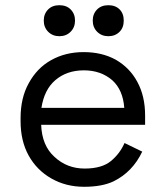

<svg xmlns="http://www.w3.org/2000/svg" viewBox="-20 -703 616 737"><path d="M416 -7Q372 14 303 14Q233 14 177 -18Q121 -50 90 -106Q59 -162 59 -238V-250Q59 -327 90 -383Q122 -442 176 -472Q231 -503 301 -503Q371 -503 424 -474Q478 -443 507 -389Q537 -334 537 -260V-224H138Q141 -144 189 -101Q237 -56 305 -56Q371 -56 406 -85Q440 -113 458 -154L526 -121Q489 -43 416 -7ZM139 -289H457Q452 -358 411 -395Q367 -433 302 -433Q236 -433 192 -395Q150 -359 139 -289ZM439 -581Q422 -564 396 -564Q370 -564 353 -581Q336 -598 336 -624Q336 -650 353 -667Q369 -683 396 -683Q423 -683 439 -667Q455 -651 455 -624Q455 -597 439 -581ZM165 -667Q181 -683 208 -683Q235 -683 251 -667Q268 -650 268 -624Q268 -598 251 -581Q234 -564 208 -564Q182 -564 165 -581Q148 -598 148 -624Q148 -650 165 -667Z"/></svg>

Font: Rilu
Style: Regular
Weight: 500
Designer: Alí Sinisterra
Foundry: Alí Sinisterra
Version: 0.1